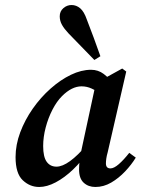

<svg xmlns="http://www.w3.org/2000/svg" viewBox="-20 -733 561 765"><path d="M136 12Q99 12 70.5 -15Q42 -42 42 -107Q42 -156 60.5 -205.5Q79 -255 110.5 -300Q142 -345 181.5 -380Q221 -415 262.5 -435Q304 -455 343 -455Q371 -455 393 -438.5Q415 -422 434 -396L381 -358Q365 -371 345.5 -380Q326 -389 305 -389Q266 -389 227 -350Q206 -329 189 -296Q172 -263 162 -225Q152 -187 152 -151Q152 -108 166 -88.5Q180 -69 205 -69Q252 -69 327 -157L333 -131Q305 -90 271 -57.5Q237 -25 202 -6.5Q167 12 136 12ZM360 12Q332 12 313.5 -5Q295 -22 295 -58Q295 -77 297.5 -94Q300 -111 304 -133L362 -402L467 -460L483 -448L409 -126Q405 -112 403.5 -101Q402 -90 402 -82Q402 -62 420 -62Q434 -62 453.5 -79Q473 -96 495 -124L521 -105Q504 -77 478.5 -50Q453 -23 423 -5.5Q393 12 360 12ZM380 -509 356 -494Q331 -520 305 -546.5Q279 -573 253 -600Q236 -618 227 -634Q218 -650 218 -668Q218 -688 232.5 -700.5Q247 -713 265 -713Q284 -713 299.5 -700Q315 -687 326 -655Q340 -619 353.5 -582.5Q367 -546 380 -509Z"/></svg>

Font: Lisu Bosa Black
Style: Italic
Weight: 900
Italic angle: -19°
Designer: David Morse, Annie Olsen, Victor Gaultney, Frank Grießhammer (Latin)
Foundry: SIL International
Version: Version 2.000